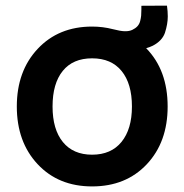

<svg xmlns="http://www.w3.org/2000/svg" viewBox="-20 -650 658 685"><path d="M575.7 -629.9Q578.6 -609.4 578.6 -591.3Q578.6 -564.5 568.4 -532.7Q558.1 -503.9 524.9 -486.8Q513.7 -481.4 501.5 -478Q578.1 -399.9 578.1 -270Q578.1 -143.1 503.7 -64Q429.2 15.1 308.6 15.1Q188.5 15.1 114.3 -64.2Q40 -143.6 40 -270Q40 -396.5 114.5 -475.8Q189 -555.2 308.6 -555.2Q346.7 -555.2 382.8 -545.9Q409.2 -539.1 423.8 -538.6H428.2Q441.9 -538.6 452.1 -543.5Q463.4 -548.8 470.5 -556.6Q477.5 -564.5 480.2 -575.4Q482.9 -586.4 483.6 -594.2Q484.4 -602.1 484.4 -615.7V-625V-629.4ZM308.6 -98.1Q376.5 -98.1 413.6 -143.8Q450.7 -189.5 450.7 -270Q450.7 -351.6 413.8 -396.7Q377 -441.9 308.6 -441.9Q240.2 -441.9 203.9 -397Q167.5 -352.1 167.5 -270Q167.5 -188.5 204.3 -143.3Q241.2 -98.1 308.6 -98.1Z"/></svg>

Font: Vela Sans Bd
Style: Bold
Weight: 700
Designer: Principal design: Mikhail Sharanda - project Manrope.
Design modification: Ravid Balaliev
Foundry: Mikhail Sharanda
Version: Version 1.001